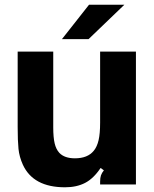

<svg xmlns="http://www.w3.org/2000/svg" viewBox="-20 -783 655 815"><path d="M77 -84Q62 -117 58.5 -151Q55 -185 55 -244V-564H206V-242Q206 -200 212 -174.5Q218 -149 232 -134Q254 -111 298 -111Q352 -111 378 -143Q392 -160 398.5 -188Q405 -216 405 -262V-564H557V0H405V-12Q405 -28 408.5 -38.5Q412 -49 421 -60L407 -70Q377 -25 341 -6.5Q305 12 256 12Q121 12 77 -84ZM356 -617H243L358 -763H508Z"/></svg>

Font: Open Sauce Sans ExtraBold
Style: Regular
Weight: 800
Designer: Alfredo Marco Pradil
Foundry: Creative Sauce Fz LLC
Version: Version 1.477